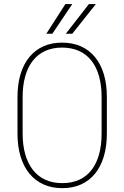

<svg xmlns="http://www.w3.org/2000/svg" viewBox="-20 -935 624 965"><path d="M517.1 -446.3V-264.2Q517.1 -199.2 501.7 -148.2Q486.3 -97.2 457.3 -61.8Q428.2 -26.4 386.7 -7.8Q345.2 10.7 293 10.7Q241.2 10.7 199.5 -7.8Q157.7 -26.4 128.4 -61.8Q99.1 -97.2 83.5 -148.2Q67.9 -199.2 67.9 -264.2V-446.3Q67.9 -511.7 83.3 -562.5Q98.6 -613.3 127.9 -648.7Q157.2 -684.1 198.5 -702.4Q239.7 -720.7 291.5 -720.7Q344.2 -720.7 386 -702.4Q427.7 -684.1 457 -648.7Q486.3 -613.3 501.7 -562.5Q517.1 -511.7 517.1 -446.3ZM490.7 -264.2V-447.3Q490.7 -505.4 477.8 -551.5Q464.8 -597.7 439.7 -629.9Q414.6 -662.1 377.2 -679Q339.8 -695.8 291.5 -695.8Q244.1 -695.8 207.3 -679Q170.4 -662.1 145 -629.9Q119.6 -597.7 106.7 -551.5Q93.8 -505.4 93.8 -447.3V-264.2Q93.8 -205.6 106.9 -159.4Q120.1 -113.3 145.5 -80.8Q170.9 -48.3 208 -31.5Q245.1 -14.6 293 -14.6Q341.3 -14.6 378.2 -31.5Q415 -48.3 440.2 -80.8Q465.3 -113.3 478 -159.4Q490.7 -205.6 490.7 -264.2ZM311 -765.6 426.8 -914.6H461.9L343.3 -765.6ZM212.9 -765.6 308.6 -914.6H343.3L243.2 -765.6Z"/></svg>

Font: Roboto Condensed Thin
Style: Regular
Weight: 250
Width: 3
Designer: Christian Robertson
Foundry: Google
Version: Version 3.009; 2024